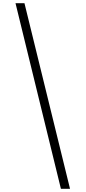

<svg xmlns="http://www.w3.org/2000/svg" viewBox="-20 -813 535 1201"><path d="M133 -793H77L361 368H418Z"/></svg>

Font: Noto Sans Kannada Light
Style: Regular
Weight: 300
Designer: Jelle Bosma - Monotype Design Team
Foundry: Monotype Imaging Inc.
Version: Version 2.005